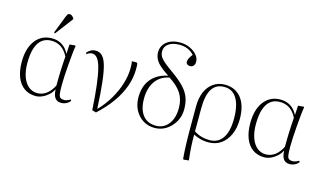

<svg xmlns="http://www.w3.org/2000/svg" viewBox="-108 -1138 2911 1714"><g transform="rotate(15 1347.5 -281.0)"><path d="M248 14Q186 14 141.5 -17.5Q97 -49 73.5 -108Q50 -167 50 -249Q50 -375 106 -448.5Q162 -522 259 -522Q311 -522 351.5 -496.5Q392 -471 415 -424H417L422 -509L472 -514L478 -509Q472 -476 467.5 -427Q463 -378 458.5 -325Q454 -272 451.5 -223.5Q449 -175 449 -140Q449 -88 452.5 -62Q456 -36 468 -27Q480 -18 503 -18Q515 -18 530.5 -23.5Q546 -29 560 -38L566 -27Q553 -8 530.5 3Q508 14 483 14Q446 14 427 -11Q408 -36 406 -88H404Q389 -58 363 -35Q337 -12 307 1Q277 14 248 14ZM256 -15Q301 -15 339 -43Q377 -71 404 -125Q404 -160 404.5 -190Q405 -220 406 -250.5Q407 -281 409 -316.5Q411 -352 414 -395Q388 -448 349 -474Q310 -500 258 -500Q206 -500 171 -472Q136 -444 118.5 -389Q101 -334 101 -253Q101 -180 120 -126.5Q139 -73 174 -44Q209 -15 256 -15ZM271 -571 261 -577 322 -734Q330 -753 335 -762Q340 -771 356 -771Q366 -771 375 -764.5Q384 -758 395 -742V-735Z M807 16 770 5Q762 -129 750.5 -222.5Q739 -316 724 -374Q709 -432 688 -458Q667 -484 640 -484Q615 -484 590 -465L583 -476Q600 -496 620 -506.5Q640 -517 662 -517Q698 -517 723 -493.5Q748 -470 764.5 -414Q781 -358 792 -261.5Q803 -165 810 -18H811Q870 -79 913 -151.5Q956 -224 979.5 -299.5Q1003 -375 1003 -444Q1003 -465 1002 -481.5Q1001 -498 998 -509H1044L1049 -504Q1052 -498 1052.5 -483.5Q1053 -469 1053 -448Q1053 -370 1024.5 -290Q996 -210 941 -133Q886 -56 807 16Z M1347 14Q1287 14 1239.5 -15.5Q1192 -45 1165 -97Q1138 -149 1138 -216Q1138 -283 1162 -335Q1186 -387 1232.5 -421Q1279 -455 1345 -468Q1294 -501 1262.5 -529.5Q1231 -558 1217 -587Q1203 -616 1203 -648Q1203 -688 1224.5 -718.5Q1246 -749 1284 -765.5Q1322 -782 1372 -782Q1420 -782 1461.5 -763.5Q1503 -745 1528.5 -715.5Q1554 -686 1554 -651Q1554 -629 1542 -615Q1530 -601 1510 -601Q1494 -601 1483.5 -610Q1473 -619 1473 -632Q1473 -647 1481.5 -664Q1490 -681 1508 -704Q1483 -732 1449.5 -746.5Q1416 -761 1373 -761Q1311 -761 1273.5 -735.5Q1236 -710 1236 -666Q1236 -648 1241.5 -631.5Q1247 -615 1262.5 -597.5Q1278 -580 1306 -557.5Q1334 -535 1380 -503Q1449 -453 1488.5 -410Q1528 -367 1544.5 -320.5Q1561 -274 1561 -212Q1561 -151 1531.5 -99.5Q1502 -48 1454 -17Q1406 14 1347 14ZM1353 -8Q1425 -8 1468.5 -64Q1512 -120 1512 -213Q1512 -291 1476.5 -347.5Q1441 -404 1361 -455Q1307 -445 1268.5 -413.5Q1230 -382 1209.5 -331.5Q1189 -281 1189 -215Q1189 -149 1208.5 -102.5Q1228 -56 1264.5 -32Q1301 -8 1353 -8Z M1673 220 1666 216Q1663 189 1661 149Q1659 109 1657.5 62.5Q1656 16 1656 -29V-267Q1656 -345 1680.5 -402Q1705 -459 1750.5 -490.5Q1796 -522 1857 -522Q1954 -522 2008.5 -452.5Q2063 -383 2063 -259Q2063 -177 2035.5 -115.5Q2008 -54 1959 -20Q1910 14 1843 14Q1820 14 1795.5 10Q1771 6 1748 -2Q1725 -10 1706 -20H1705Q1705 10 1705.5 39.5Q1706 69 1708 97Q1710 125 1712.5 154.5Q1715 184 1719 215ZM1851 -8Q1903 -8 1939 -36Q1975 -64 1993.5 -117.5Q2012 -171 2012 -248Q2012 -371 1972 -436Q1932 -501 1857 -501Q1780 -501 1742.5 -442Q1705 -383 1705 -260V-50Q1726 -36 1749 -26.5Q1772 -17 1797.5 -12.5Q1823 -8 1851 -8Z M2360 14Q2298 14 2253.5 -17.5Q2209 -49 2185.5 -108Q2162 -167 2162 -249Q2162 -375 2218 -448.5Q2274 -522 2371 -522Q2423 -522 2463.5 -496.5Q2504 -471 2527 -424H2529L2534 -509L2584 -514L2590 -509Q2584 -476 2579.5 -427Q2575 -378 2570.5 -325Q2566 -272 2563.5 -223.5Q2561 -175 2561 -140Q2561 -88 2564.5 -62Q2568 -36 2580 -27Q2592 -18 2615 -18Q2627 -18 2642.5 -23.5Q2658 -29 2672 -38L2678 -27Q2665 -8 2642.5 3Q2620 14 2595 14Q2558 14 2539 -11Q2520 -36 2518 -88H2516Q2501 -58 2475 -35Q2449 -12 2419 1Q2389 14 2360 14ZM2368 -15Q2413 -15 2451 -43Q2489 -71 2516 -125Q2516 -160 2516.5 -190Q2517 -220 2518 -250.5Q2519 -281 2521 -316.5Q2523 -352 2526 -395Q2500 -448 2461 -474Q2422 -500 2370 -500Q2318 -500 2283 -472Q2248 -444 2230.5 -389Q2213 -334 2213 -253Q2213 -180 2232 -126.5Q2251 -73 2286 -44Q2321 -15 2368 -15Z"/></g></svg>

Font: Literata 60pt ExtraLight
Style: Regular
Weight: 250
Designer: Latin by Veronika Burian and Jose Scaglione. Greek by Irene Vlachou. Cyrillic by Vera Evstafieva.
Foundry: TypeTogether
Version: Version 3.103;gftools[0.9.29]